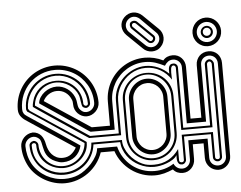

<svg xmlns="http://www.w3.org/2000/svg" viewBox="-53 -817 1107 881"><g transform="rotate(-5 501.0 -376.5)"><path d="M26.1 -185.8Q26.1 -197 30.8 -207.5Q35.4 -218 43.2 -226.1Q51 -234.1 61.3 -239.1Q71.5 -244.1 83 -244.6V-245.1Q96.2 -244.4 106.1 -239.5Q116 -234.6 122.7 -226.6Q129.4 -218.5 133.5 -208.1Q137.7 -197.8 139.6 -186.5Q142.1 -173.1 147.6 -160.5Q153.1 -147.9 161.9 -138.3Q170.7 -128.7 182.9 -122.8Q195.1 -116.9 210.9 -116.9H212.4Q234.4 -117.4 249.5 -128.9Q264.6 -140.4 274.9 -158.9L54.9 -304.9Q41.5 -314 33.2 -326.3Q24.9 -338.6 24.9 -356Q24.9 -381.6 31.5 -405.4Q38.1 -429.2 50.2 -450Q62.3 -470.7 79.2 -487.7Q96.2 -504.6 116.9 -516.7Q137.7 -528.8 161.4 -535.4Q185.1 -542 210.9 -542Q236.6 -542 260.4 -535.3Q284.2 -528.6 304.9 -516.5Q325.7 -504.4 342.7 -487.3Q359.6 -470.2 371.7 -449.6Q383.8 -429 390.4 -405.2Q397 -381.3 397 -356Q397 -344.2 392.1 -333.6Q387.2 -323 379 -314.9Q370.8 -306.9 360.2 -302Q349.6 -297.1 337.9 -297.1Q325.9 -297.1 315.4 -302Q304.9 -306.9 297 -314.9Q289.1 -323 284.5 -333.6Q280 -344.2 280 -356Q280 -362.8 279.1 -369.4Q278.1 -376 274.9 -382.1Q266.6 -401.6 249.8 -413.3Q232.9 -425 210.9 -425Q200.9 -425 191.3 -422.1Q181.6 -419.2 173.3 -413.8Q165 -408.4 158.2 -400.9Q151.4 -393.3 147 -384L356 -245.1H418V-225.1H350.1L346.9 -226.1L131.1 -371.1Q129.4 -371.8 127.9 -373.2Q126.5 -374.5 125 -376Q126.7 -390.9 135 -403.6Q143.3 -416.3 155.3 -425.5Q167.2 -434.8 181.8 -439.9Q196.3 -445.1 210.9 -445.1Q224.4 -445.1 236.8 -440.9Q249.3 -436.8 259.8 -429.4Q270.3 -422.1 278.6 -412Q286.9 -401.9 292 -389.9Q296.1 -380.1 297.4 -371.8Q298.6 -363.5 299.6 -356.1Q300.5 -348.6 302.7 -342Q304.9 -335.4 311 -329.1Q317.1 -323 323 -319.9Q328.9 -316.9 337.9 -316.9Q345.7 -316.9 352.8 -320.1Q359.9 -323.2 365.2 -328.6Q370.6 -334 373.8 -341.1Q377 -348.1 377 -356Q377 -379.2 371.1 -400.5Q365.2 -421.9 354.4 -440.3Q343.5 -458.7 328.4 -473.9Q313.2 -489 294.8 -499.6Q276.4 -510.3 255.1 -516.1Q233.9 -522 210.9 -522Q176 -522 145.8 -509.2Q115.5 -496.3 93 -473.9Q70.6 -451.4 57.7 -421.1Q44.9 -390.9 44.9 -356Q44.9 -349.6 46.1 -344.8Q47.4 -340.1 49.8 -336.1Q52.2 -332 56 -328.7Q59.8 -325.4 64.9 -322Q107.7 -293.5 140.3 -271.7Q172.9 -250 197.1 -233.8Q221.4 -217.5 238 -206.3Q254.6 -195.1 265.6 -187.7Q276.6 -180.4 282.7 -176.1Q288.8 -171.9 291.9 -169.8Q294.9 -167.7 295.8 -167Q296.6 -166.3 297.1 -166Q293.7 -150.6 286 -137.9Q278.3 -125.2 267.1 -116.1Q255.9 -106.9 241.6 -101.9Q227.3 -96.9 210.9 -96.9Q201.2 -96.9 193.2 -99.1Q185.3 -101.3 177 -105Q161.9 -111.3 152.3 -119.9Q142.8 -128.4 137.2 -137.9Q131.6 -147.5 128.8 -157.5Q126 -167.5 124 -177Q122.1 -186.5 120.2 -194.9Q118.4 -203.4 114.5 -210Q108.9 -216.6 101.3 -220.7Q93.8 -224.9 85.2 -224.9Q77.4 -224.9 70.1 -221.7Q62.7 -218.5 57.3 -213.1Q51.8 -207.8 48.5 -200.7Q45.2 -193.6 45.2 -185.8Q45.2 -163.8 50.5 -142.5Q55.9 -121.1 66.9 -101.1Q78.1 -82.3 93.9 -67.3Q109.6 -52.2 128.4 -41.7Q147.2 -31.2 168.2 -25.6Q189.2 -20 210.9 -20H212.4Q227.8 -20 244.4 -23.1Q261 -26.1 274.9 -32Q290.3 -38.3 306.8 -50.7Q323.2 -63 337.3 -78.6Q351.3 -94.2 361 -111.9Q370.6 -129.6 372.1 -147H418V-127H387Q377.7 -99.1 360.2 -75.8Q342.8 -52.5 319.7 -35.8Q296.6 -19 269.2 -9.6Q241.7 -0.2 212.4 0H210.9Q187.3 0 163.8 -6.5Q140.4 -12.9 119.4 -24.8Q98.4 -36.6 80.7 -53.5Q63 -70.3 51 -91.1Q39.1 -112.5 32.6 -136.2Q26.1 -159.9 26.1 -185.8ZM64.2 -185.8Q64.2 -193.6 69.7 -199.1Q75.2 -204.6 82.8 -205.6L83 -206.1Q87.9 -206.1 91.6 -204.6Q95.2 -203.1 97.7 -200.7Q101.1 -197.8 103.1 -193.8Q105.2 -189.9 105.2 -185.8Q105.2 -164.3 113 -144.9Q120.8 -125.5 134.9 -110.8Q148.9 -96.2 168.3 -87.6Q187.7 -79.1 210.9 -79.1Q231.7 -79.1 250.1 -86.5Q268.6 -94 282.8 -106.9Q297.1 -119.9 306 -137.7Q314.9 -155.5 316.9 -176L73 -339.1Q70.8 -340.6 68.7 -341.4Q66.7 -342.3 65.9 -345.9Q63.7 -348.4 63.4 -350.7Q63 -353 63 -356Q63 -386.7 74.6 -413.7Q86.2 -440.7 106.2 -460.7Q126.2 -480.7 153.2 -492.3Q180.2 -503.9 210.9 -503.9Q241.7 -503.9 268.6 -492.3Q295.4 -480.7 315.2 -460.7Q335 -440.7 346.4 -413.7Q357.9 -386.7 357.9 -356Q357.9 -352.3 356.2 -348.6Q354.5 -345 351.7 -342.2Q348.9 -339.4 345.2 -337.6Q341.6 -335.9 337.9 -335.9Q334.2 -335.9 329.7 -337.9Q325.2 -339.8 323 -342Q320.3 -344.7 318.8 -351.6Q317.4 -358.4 316.2 -366.6Q314.9 -374.8 313.6 -383.1Q312.3 -391.4 310.1 -397Q304.4 -411.6 294.1 -424Q283.7 -436.3 270.5 -445.2Q257.3 -454.1 241.9 -459.1Q226.6 -464.1 210.9 -464.1Q190.4 -464.1 171.8 -456.5Q153.1 -449 138.8 -435.8Q124.5 -422.6 115.5 -404.9Q106.4 -387.2 105 -366.9L345 -206.1H418V-197H340.1Q337.2 -198.7 328.6 -204.5Q320.1 -210.2 307.5 -218.5Q294.9 -226.8 279.2 -237.3Q263.4 -247.8 246.2 -259.4Q229 -271 211.2 -282.8Q193.4 -294.7 176.6 -306Q159.9 -317.4 145.1 -327.3Q130.4 -337.2 119.4 -344.7Q108.4 -352.3 101.8 -356.9Q95.2 -361.6 95 -362.1V-365Q95 -368.7 95.9 -374Q96.9 -379.4 98.5 -385Q100.1 -390.6 101.8 -396Q103.5 -401.4 105 -405Q112.1 -421.1 122.9 -433.6Q133.8 -446 147.5 -454.6Q161.1 -463.1 177.2 -467.5Q193.4 -471.9 210.9 -471.9Q235.8 -471.9 257 -463.1Q278.1 -454.3 293.7 -438.7Q309.3 -423.1 318.1 -402Q326.9 -380.9 326.9 -356Q326.9 -353.8 328.2 -352.2Q329.6 -350.6 331.1 -349.1Q331.8 -347.4 333.7 -346.7Q335.7 -345.9 337.9 -345.9Q343 -345.9 345.9 -349.1Q346.7 -350.6 347.3 -352.5Q347.9 -354.5 347.9 -356Q347.9 -374.8 343 -392.3Q338.1 -409.9 329.3 -425.4Q320.6 -440.9 308 -453.7Q295.4 -466.6 280.3 -475.7Q265.1 -484.9 247.6 -490Q230 -495.1 210.9 -495.1Q192.1 -495.1 174.6 -490Q157 -484.9 141.6 -475.7Q126.2 -466.6 113.4 -453.7Q100.6 -440.9 91.4 -425.4Q82.3 -409.9 77.1 -392.3Q72 -374.8 72 -356Q72 -354.5 73.1 -353.1Q74.2 -351.8 75 -351.1L77.9 -346.9V-345.9Q80.8 -344 89.5 -338.3Q98.1 -332.5 111 -324.1Q123.8 -315.7 139.8 -305.1Q155.8 -294.4 173.2 -282.8Q190.7 -271.2 208.7 -259.3Q226.8 -247.3 243.9 -236.1Q261 -224.9 275.9 -214.8Q290.8 -204.8 302 -197.3Q313.2 -189.7 319.9 -185.1Q326.7 -180.4 326.9 -179.9V-177Q326.9 -154.3 317 -134.9Q307.1 -115.5 290.9 -101.2Q274.7 -86.9 254.2 -78.6Q233.6 -70.3 212.4 -70.1H210.9Q193.6 -70.1 177 -75Q160.4 -79.8 146.1 -89Q131.8 -98.1 120.6 -111.3Q109.4 -124.5 103 -141.1Q98.4 -152.3 96.7 -163.1Q95 -173.8 95 -186Q95 -188.5 93.8 -190.9L93.3 -191.4Q93.3 -191.7 93.1 -191.7Q93 -191.7 93 -191.9Q89.8 -195.8 85.2 -195.8Q80.6 -195.8 77.4 -193Q74.2 -190.2 74.2 -185.8Q74.2 -170.7 76.8 -155.4Q79.3 -140.1 85.9 -126Q94.5 -107.9 107.8 -93.6Q121.1 -79.3 137.6 -69.5Q154.1 -59.6 172.7 -54.3Q191.4 -49.1 210.9 -49.1Q237.3 -49.1 261.5 -58.5Q285.6 -67.9 304.6 -84.7Q323.5 -101.6 335.1 -124.6Q346.7 -147.7 347.9 -175H418V-166H356.9Q353.5 -138.2 340.9 -114.9Q328.4 -91.6 309.1 -74.8Q289.8 -58.1 265 -48.7Q240.2 -39.3 212.4 -39.1H210.9Q180.4 -39.1 153.7 -50Q127 -61 107.1 -80.7Q87.2 -100.3 75.7 -127.2Q64.2 -154.1 64.2 -185.8Z M509 -356Q509 -380.4 518.3 -401.5Q527.6 -422.6 543.5 -438.2Q559.3 -453.9 580.7 -462.9Q602.1 -471.9 626 -471.9Q650.9 -471.9 672 -463.1Q693.1 -454.3 708.7 -438.7Q724.4 -423.1 733.2 -402Q741.9 -380.9 741.9 -356V-186Q741.9 -161.6 732.9 -140.5Q723.9 -119.4 708.3 -103.8Q692.6 -88.1 671.5 -79.1Q650.4 -70.1 626 -70.1Q602.1 -70.1 580.7 -79.1Q559.3 -88.1 543.5 -103.8Q527.6 -119.4 518.3 -140.5Q509 -161.6 509 -186ZM519 -186Q519 -163.6 527.3 -144Q535.6 -124.5 550 -110.1Q564.5 -95.7 584 -87.4Q603.5 -79.1 626 -79.1Q648.4 -79.1 667.8 -87.5Q687.3 -95.9 701.5 -110.5Q715.8 -125 723.9 -144.4Q731.9 -163.8 731.9 -186V-356Q731.9 -377.7 723.6 -397.3Q715.3 -417 701 -431.8Q686.8 -446.5 667.5 -455.3Q648.2 -464.1 626 -464.1Q604 -464.1 584.5 -455.6Q564.9 -447 550.4 -432.3Q535.9 -417.5 527.5 -397.8Q519 -378.2 519 -356ZM537.1 -356Q537.1 -374 544.3 -390.1Q551.5 -406.2 563.6 -418.5Q575.7 -430.7 591.8 -437.9Q607.9 -445.1 626 -445.1Q644.3 -445.1 660.4 -437.9Q676.5 -430.7 688.5 -418.5Q700.4 -406.2 707.3 -390.1Q714.1 -374 714.1 -356V-186Q714.1 -168.5 707.2 -152.2Q700.2 -136 688.1 -123.8Q676 -111.6 660 -104.2Q644 -96.9 626 -96.9Q607.9 -96.9 591.8 -104.1Q575.7 -111.3 563.6 -123.5Q551.5 -135.7 544.3 -151.9Q537.1 -168 537.1 -186ZM557.1 -186Q557.1 -171.6 562.6 -159.1Q568.1 -146.5 577.4 -137.2Q586.7 -127.9 599.2 -122.4Q611.8 -116.9 626 -116.9Q640.1 -116.9 652.8 -122.4Q665.5 -127.9 674.8 -137.2Q684.1 -146.5 689.6 -159.1Q695.1 -171.6 695.1 -186V-356Q695.1 -370.1 689.6 -382.8Q684.1 -395.5 674.8 -404.8Q665.5 -414.1 652.8 -419.6Q640.1 -425 626 -425Q611.8 -425 599.2 -419.6Q586.7 -414.1 577.4 -404.8Q568.1 -395.5 562.6 -382.8Q557.1 -370.1 557.1 -356ZM837.9 -225.1H792V-483.9Q792 -491.7 789.1 -498.7Q786.1 -505.6 781 -510.7Q775.9 -515.9 768.9 -518.9Q762 -522 754.2 -522Q740.5 -522 731.2 -515.1Q721.9 -508.3 715.1 -497.1Q703.4 -502.7 693 -507.2Q682.6 -511.7 672.1 -515Q661.6 -518.3 650.4 -520.1Q639.2 -522 626 -522Q602.8 -522 581.4 -515.9Q560.1 -509.8 541.6 -498.8Q523.2 -487.8 508.1 -472.4Q492.9 -457 482.3 -438.6Q471.7 -420.2 465.8 -399.2Q460 -378.2 460 -356V-225.1H413.8V-245.1H439.9V-356Q439.9 -381.6 446.5 -405.4Q453.1 -429.2 465.2 -450Q477.3 -470.7 494.3 -487.7Q511.2 -504.6 532 -516.7Q552.7 -528.8 576.4 -535.4Q600.1 -542 626 -542Q647.2 -542 669.2 -536.9Q691.2 -531.7 710 -522Q718.3 -532.5 729.4 -537.2Q740.5 -542 754.2 -542Q766.6 -542 777 -537.5Q787.4 -533 794.9 -525Q802.5 -517.1 806.8 -506.5Q811 -495.8 811 -483.9V-245.1H837.9ZM837.9 -127H811V-59.1Q811 -46.6 806.5 -35.9Q802 -25.1 794.2 -17.1Q786.4 -9 776.1 -4.5Q765.9 0 754.2 0Q740.5 0 729.4 -4.8Q718.3 -9.5 710 -20Q699.2 -15.6 689.2 -11.8Q679.2 -8.1 669.2 -5.5Q659.2 -2.9 648.6 -1.5Q637.9 0 626 0Q596.4 0 568.7 -9.3Q541 -18.6 517.8 -35.4Q494.6 -52.2 477.1 -75.6Q459.5 -98.9 450 -127H413.8V-147H464.1Q471.2 -118.9 486.5 -95.6Q501.7 -72.3 522.9 -55.4Q544.2 -38.6 570.4 -29.3Q596.7 -20 626 -20Q650.1 -20 672.4 -26.2Q694.6 -32.5 715.1 -45.9Q720.2 -33.9 730.3 -27Q740.5 -20 754.2 -20Q762.5 -20 769.4 -23.2Q776.4 -26.4 781.4 -31.7Q786.4 -37.1 789.2 -44.2Q792 -51.3 792 -59.1V-147H837.9ZM477.1 -206.1V-356Q477.1 -386.7 489.6 -413.7Q502.2 -440.7 523.1 -460.7Q543.9 -480.7 570.7 -492.3Q597.4 -503.9 626 -503.9Q655.5 -503.9 683.2 -492.1Q710.9 -480.2 731.9 -459Q731.9 -465.8 731.7 -473.6Q731.4 -481.4 733.2 -488.2Q734.9 -494.9 739.6 -499.4Q744.4 -503.9 754.2 -503.9Q762.5 -503.9 768.2 -498.2Q773.9 -492.4 773.9 -483.9V-206.1H837.9V-197H764.2V-483.9Q764.2 -487.8 761 -491.5Q757.8 -495.1 754.2 -495.1Q751.7 -495.1 749.3 -494.1Q746.8 -493.2 746.1 -491Q743.2 -488.3 742.1 -480.3Q741 -472.4 741 -462.9Q741 -453.4 741.5 -444.5Q741.9 -435.5 741.9 -430.9Q722.4 -461.2 692.4 -478.1Q662.4 -495.1 626 -495.1Q606.9 -495.1 589.2 -489.9Q571.5 -484.6 556.2 -475.1Q540.8 -465.6 528.1 -452.5Q515.4 -439.5 506.2 -424.1Q497.1 -408.7 492.1 -391.4Q487.1 -374 487.1 -356V-197H413.8V-206.1ZM413.8 -166V-175H489Q488.5 -156.7 495.5 -138.9Q502.4 -121.1 514 -105.7Q525.6 -90.3 540.8 -78.2Q555.9 -66.2 572 -59.1Q585 -53 598.3 -51Q611.6 -49.1 626 -49.1Q663.1 -49.1 692 -64.9Q720.9 -80.8 741.9 -111.1V-59.1Q741.9 -53.7 745.7 -51.4Q749.5 -49.1 754.2 -49.1Q758.5 -49.1 761.4 -51.8Q764.2 -54.4 764.2 -59.1V-175H837.9V-166H773.9V-59.1Q773.9 -55.4 772.2 -51.8Q770.5 -48.1 767.8 -45.3Q765.1 -42.5 761.5 -40.8Q757.8 -39.1 754.2 -39.1Q744.6 -39.1 740 -43.8Q735.4 -48.6 733.5 -55.5Q731.7 -62.5 731.8 -70.3Q731.9 -78.1 731.9 -84Q725.6 -73 712.8 -64.7Q700 -56.4 684.7 -50.7Q669.4 -44.9 653.7 -42Q637.9 -39.1 626 -39.1Q608.2 -39.1 590.8 -43.3Q573.5 -47.6 557.7 -55.5Q542 -63.5 528.3 -74.8Q514.6 -86.2 504.4 -100.2Q494.1 -114.3 487.7 -130.9Q481.2 -147.5 480 -166ZM653.1 -618.9Q656 -616 660.2 -615.6Q664.3 -615.2 668 -618.9Q671.1 -622.1 672 -626.5Q672.9 -630.9 668.9 -634L599.1 -701.9Q596.7 -704.3 591.8 -705.1Q586.9 -705.8 583 -701.9Q581.5 -700.7 580.9 -698.6Q580.3 -696.5 580.6 -694.1Q580.8 -691.7 581.7 -689.7Q582.5 -687.7 584 -687ZM676 -641.1Q679.4 -637.7 680.7 -633.7Q681.9 -629.6 681.5 -625.7Q681.2 -621.8 679.4 -618.2Q677.7 -614.5 675 -612.1Q672.9 -609.4 669.3 -607.9Q665.8 -606.4 661.7 -606.3Q657.7 -606.2 653.8 -607.7Q649.9 -609.1 647 -612.1L577.1 -679.9Q574.5 -682.6 572.9 -686.5Q571.3 -690.4 570.9 -694.5Q570.6 -698.5 571.4 -702.4Q572.3 -706.3 575 -709Q577.9 -711.9 582.2 -713.5Q586.4 -715.1 590.8 -715.1Q595.2 -715.1 599.2 -713.5Q603.3 -711.9 606 -709ZM619.1 -721.9Q606.2 -733.4 591.1 -733.6Q575.9 -733.9 563 -720.9Q557.4 -715.1 554.7 -707.8Q552 -700.4 552.2 -693.1Q552.5 -685.8 555.4 -678.7Q558.3 -671.6 564 -666L634 -599.1Q639.6 -593.5 646.6 -590.5Q653.6 -587.4 660.9 -587.3Q668.2 -587.2 675.3 -589.7Q682.4 -592.3 688 -597.9Q694.3 -604 697.4 -611.2Q700.4 -618.4 700.4 -625.9Q700.4 -633.3 697.3 -640.4Q694.1 -647.5 688 -653.1ZM551 -653.1Q542.5 -661.6 537.7 -672.1Q533 -682.6 532.5 -693.6Q532 -704.6 536 -715.3Q540 -726.1 549.1 -735.1Q558.1 -744.1 568.7 -748.7Q579.3 -753.2 590.5 -753.2Q601.6 -753.2 612.3 -748.9Q623 -744.6 632.1 -736.1L702.1 -668Q711.2 -659.4 715.7 -648.6Q720.2 -637.7 720.2 -626.5Q720.2 -615.2 715.9 -604.4Q711.7 -593.5 703.1 -585Q694.8 -575.9 684 -571.8Q673.1 -567.6 661.7 -567.7Q650.4 -567.9 639.6 -572.3Q628.9 -576.7 621.1 -585Z M880.9 -147V-59.1Q880.9 -50.3 883.8 -43.1Q886.7 -35.9 891.8 -30.8Q897 -25.6 904.2 -22.8Q911.4 -20 919.9 -20Q928.2 -20 935.2 -23.2Q942.1 -26.4 947.3 -31.7Q952.4 -37.1 955.2 -44.2Q958 -51.3 958 -59.1V-487.1Q958 -495.4 955.2 -502.4Q952.4 -509.5 947.3 -514.8Q942.1 -520 935.2 -522.9Q928.2 -525.9 919.9 -525.9Q911.4 -525.9 904.2 -523.1Q897 -520.3 891.8 -515.1Q886.7 -510 883.8 -502.8Q880.9 -495.6 880.9 -487.1V-225.1H828.9V-245.1H860.8V-487.1Q860.8 -499.8 865.4 -510.5Q869.9 -521.2 877.7 -529.2Q885.5 -537.1 896.4 -541.5Q907.2 -545.9 919.9 -545.9Q932.6 -545.9 943.1 -541.4Q953.6 -536.9 961.2 -528.9Q968.8 -521 972.9 -510.3Q977.1 -499.5 977.1 -487.1V-59.1Q977.1 -47.4 972.8 -36.7Q968.5 -26.1 960.8 -17.9Q953.1 -9.8 942.7 -4.9Q932.4 0 919.9 0Q908.2 0 897.6 -4.4Q887 -8.8 878.8 -16.7Q870.6 -24.7 865.7 -35.4Q860.8 -46.1 860.8 -59.1V-127H828.9V-147ZM929.9 -487.1Q929.9 -490.7 926.9 -494.9Q923.8 -499 919.9 -499Q914.6 -499 911.3 -495.2Q908 -491.5 908 -487.1V-197H828.9V-206.1H897.9V-487.1Q897.9 -491.2 899.8 -495.1Q901.6 -499 904.8 -502.2Q908 -505.4 911.9 -507.2Q915.8 -509 919.9 -509Q923.6 -509 927.2 -507Q930.9 -504.9 933.7 -501.7Q936.5 -498.5 938.2 -494.6Q939.9 -490.7 939.9 -487.1V-59.1Q939.9 -54.9 938.1 -51.3Q936.3 -47.6 933.3 -44.9Q930.4 -42.2 926.9 -40.6Q923.3 -39.1 919.9 -39.1Q910.9 -39.1 904.4 -44.9Q897.9 -50.8 897.9 -59.1V-166H828.9V-175H908V-59.1Q908 -53.7 911.6 -51.4Q915.3 -49.1 919.9 -49.1Q925.3 -49.1 927.6 -52.1Q929.9 -55.2 929.9 -59.1ZM854.2 -635Q854.2 -648.7 859.4 -660.6Q864.5 -672.6 873.4 -681.6Q882.3 -690.7 894.3 -695.8Q906.2 -700.9 919.9 -700.9Q933.6 -700.9 945.6 -695.8Q957.5 -690.7 966.6 -681.6Q975.6 -672.6 980.7 -660.6Q985.8 -648.7 985.8 -635Q985.8 -621.3 980.7 -609.4Q975.6 -597.4 966.6 -588.5Q957.5 -579.6 945.6 -574.5Q933.6 -569.3 919.9 -569.3Q906.2 -569.3 894.3 -574.5Q882.3 -579.6 873.4 -588.5Q864.5 -597.4 859.4 -609.4Q854.2 -621.3 854.2 -635ZM873.8 -634.5Q873.8 -625 877.4 -616.6Q881.1 -608.2 887.3 -601.9Q893.6 -595.7 902 -592Q910.4 -588.4 919.9 -588.4Q929.4 -588.4 938 -592Q946.5 -595.7 952.8 -601.9Q959 -608.2 962.6 -616.6Q966.3 -625 966.3 -634.5Q966.3 -644 962.6 -652.6Q959 -661.1 952.8 -667.4Q946.5 -673.6 938 -677.2Q929.4 -680.9 919.9 -680.9Q910.4 -680.9 902 -677.2Q893.6 -673.6 887.3 -667.4Q881.1 -661.1 877.4 -652.6Q873.8 -644 873.8 -634.5ZM892.1 -634.8Q892.1 -640.6 894.3 -645.6Q896.5 -650.6 900.3 -654.5Q904.1 -658.4 909.1 -660.6Q914.1 -662.8 919.9 -662.8Q925.8 -662.8 930.8 -660.6Q935.8 -658.4 939.7 -654.5Q943.6 -650.6 945.8 -645.6Q948 -640.6 948 -634.8Q948 -628.9 945.8 -623.9Q943.6 -618.9 939.7 -615.1Q935.8 -611.3 930.8 -609.1Q925.8 -606.9 919.9 -606.9Q914.1 -606.9 909.1 -609.1Q904.1 -611.3 900.3 -615.1Q896.5 -618.9 894.3 -623.9Q892.1 -628.9 892.1 -634.8ZM901.6 -635.5Q901.6 -627.7 906.9 -622.4Q912.1 -617.2 919.9 -617.2Q927.7 -617.2 933.1 -622.4Q938.5 -627.7 938.5 -635.5Q938.5 -643.3 933.1 -648.7Q927.7 -654.1 919.9 -654.1Q912.1 -654.1 906.9 -648.7Q901.6 -643.3 901.6 -635.5Z"/></g></svg>

Font: TafelwerkOT
Style: Regular
Weight: 400
Designer: Peter Wiegel
Foundry: Peter Wiegel, based on an original design named Oxford by Christine Lord, 1969
Version: Version 1.000